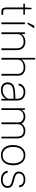

<svg xmlns="http://www.w3.org/2000/svg" viewBox="1694 -2478 793 4222"><g transform="rotate(90 2091.0 -366.5)"><path d="M183 -483V-116Q183 -79.5 189.5 -63.8Q196 -48 211.5 -43.5Q227 -39 263 -39H307V-5Q291 0 244 0Q205 0 183.5 -11.5Q162 -23 153 -48Q144 -73 144 -116V-483H60V-517H144L152 -662H183V-517H302V-483Z M511 0H472V-517H511ZM604 -723 509 -577.5H475L544.5 -723Z M691 -517H727V-440L731 -446.5Q746 -470 770.8 -488.2Q795.5 -506.5 828.8 -516.8Q862 -527 901 -527Q954 -527 994.8 -506Q1035.5 -485 1058.8 -442Q1082 -399 1082 -335V0H1043V-335Q1043 -409 1005.5 -449Q968 -489 901 -489Q853.5 -489 814.8 -474.8Q776 -460.5 753 -431.5Q730 -402.5 730 -360V0H691Z M1252 -743H1288V-440Q1301.5 -465 1327 -484.8Q1352.5 -504.5 1387.2 -515.8Q1422 -527 1463 -527Q1514 -527 1555 -508.8Q1596 -490.5 1619.5 -457.8Q1643 -425 1643 -383V0H1604V-368Q1604 -425 1566 -457Q1528 -489 1462 -489Q1414.5 -489 1375.8 -474.8Q1337 -460.5 1314 -431.5Q1291 -402.5 1291 -360V0H1252Z M1790.5 -132Q1790.5 -190.5 1815 -227Q1839.5 -263.5 1892.2 -281.8Q1945 -300 2031.5 -303L2150.5 -307V-357Q2150.5 -398 2132 -427.8Q2113.5 -457.5 2080 -473.2Q2046.5 -489 2002.5 -489Q1945 -489 1905.8 -460Q1866.5 -431 1858.5 -379H1816.5Q1819 -417 1841.5 -451Q1864 -485 1905.8 -506Q1947.5 -527 2004.5 -527Q2059.5 -527 2101.2 -506.5Q2143 -486 2166.2 -447.8Q2189.5 -409.5 2189.5 -358V0H2153.5L2151.5 -100Q2120 -40 2070 -15Q2020 10 1956.5 10Q1906 10 1868.5 -7.2Q1831 -24.5 1810.8 -56.5Q1790.5 -88.5 1790.5 -132ZM2150.5 -167V-268L2050.5 -266Q1968 -264.5 1920.5 -250.8Q1873 -237 1852.2 -209Q1831.5 -181 1831.5 -135Q1831.5 -84.5 1867 -55.8Q1902.5 -27 1962.5 -27Q2005 -27 2049 -47.5Q2093 -68 2121.8 -100.5Q2150.5 -133 2150.5 -167Z M2359.5 -517H2395.5V-440Q2443 -527 2544.5 -527Q2575.5 -527 2606.5 -517Q2637.5 -507 2662 -487.5Q2686.5 -468 2697.5 -441Q2721 -482 2762.2 -504.5Q2803.5 -527 2855.5 -527Q2898 -527 2935.2 -512Q2972.5 -497 2998 -454.5Q3023.5 -412 3023.5 -335V0H2984.5V-335Q2984.5 -421.5 2949.2 -455.2Q2914 -489 2855.5 -489Q2821.5 -489 2788.5 -477Q2755.5 -465 2733 -436.2Q2710.5 -407.5 2710.5 -360V0H2671.5V-376Q2671.5 -412 2652.2 -437.5Q2633 -463 2603.5 -476Q2574 -489 2543.5 -489Q2508.5 -489 2475.2 -475.5Q2442 -462 2420.2 -433Q2398.5 -404 2398.5 -360V0H2359.5Z M3168.5 -255Q3168.5 -335 3195 -396.5Q3221.5 -458 3272 -492.5Q3322.5 -527 3392.5 -527Q3461.5 -527 3511.5 -492.8Q3561.5 -458.5 3587.5 -397.5Q3613.5 -336.5 3613.5 -257Q3613.5 -177.5 3587.5 -117.2Q3561.5 -57 3511.2 -23.5Q3461 10 3391.5 10Q3321 10 3270.8 -23.2Q3220.5 -56.5 3194.5 -116.2Q3168.5 -176 3168.5 -255ZM3572.5 -257Q3572.5 -327 3552 -379.2Q3531.5 -431.5 3491.2 -460.2Q3451 -489 3392.5 -489Q3333.5 -489 3292.5 -460Q3251.5 -431 3230.5 -378.8Q3209.5 -326.5 3209.5 -257Q3209.5 -188 3230.5 -136Q3251.5 -84 3292.8 -55.5Q3334 -27 3393.5 -27Q3481.5 -27 3527 -88.8Q3572.5 -150.5 3572.5 -257Z M3733.5 -138H3775Q3785.5 -85 3826.8 -56.5Q3868 -28 3931.5 -28Q3973 -28 4004.5 -40.5Q4036 -53 4053.2 -76.8Q4070.5 -100.5 4070.5 -133Q4070.5 -168.5 4052.2 -190.2Q4034 -212 3997.5 -222.5L3874.5 -256.5Q3815 -273 3783.8 -302.8Q3752.5 -332.5 3752.5 -382Q3752.5 -425.5 3774.5 -458.2Q3796.5 -491 3836.5 -509Q3876.5 -527 3929.5 -527Q3980 -527 4017.2 -510Q4054.5 -493 4075.2 -462Q4096 -431 4098.5 -390H4057Q4051 -440.5 4017 -464.8Q3983 -489 3929.5 -489Q3860 -489 3826.8 -459Q3793.5 -429 3793.5 -382Q3793.5 -348.5 3816.5 -328.2Q3839.5 -308 3885.5 -295.5L4008.5 -261.5Q4044.5 -251.5 4067.5 -232.5Q4090.5 -213.5 4101 -188.8Q4111.5 -164 4111.5 -135Q4111.5 -89 4087.2 -56.2Q4063 -23.5 4022 -6.8Q3981 10 3931.5 10Q3877 10 3834.2 -7.2Q3791.5 -24.5 3765.2 -58Q3739 -91.5 3733.5 -138Z"/></g></svg>

Font: Public Sans VF
Style: Regular
Weight: 400
Designer: Pablo Impallari, Rodrigo Fuenzalida (Modified by Dan O. Williams and USWDS)
Version: Version 1.003